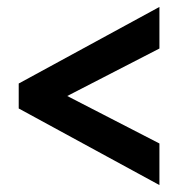

<svg xmlns="http://www.w3.org/2000/svg" viewBox="-20 -599 514 554"><path d="M34 -358V-286L440 -65V-185L174 -322L440 -459V-579Z"/></svg>

Font: Noto Sans Oriya ExtCond Bold
Style: Bold
Weight: 700
Width: 2
Designer: Amélie Bonet and Sol Matas
Foundry: Google LLC
Version: Version 2.006